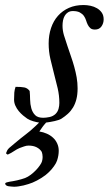

<svg xmlns="http://www.w3.org/2000/svg" viewBox="-78 -478 422 745"><path d="M-58.1 233.9Q-56.6 231 -52 229.7Q-47.4 228.5 -41 227.1Q-35.2 226.1 -27.3 224.9Q-19.5 223.6 -11.5 221.7Q-3.4 219.7 4.6 217.5Q12.7 215.3 19 212.9Q30.3 208.5 41.5 200Q52.7 191.4 61.8 181.9Q70.8 172.4 77.1 163.1Q83.5 153.8 85 147.9Q87.4 139.2 87.4 131.3Q87.4 125.5 86.4 120.4Q85.4 115.2 84 111.3Q77.1 100.1 64.2 93.5Q51.3 86.9 32.7 86.9Q24.4 86.9 15.6 90.1Q6.8 93.3 -1.5 96.2Q-12.2 100.6 -23.7 108.4Q-35.2 116.2 -45.4 120.6Q-45.9 120.6 -46.4 121.1Q-46.9 121.6 -47.9 121.6Q-49.8 121.6 -51.8 119.6Q-53.7 117.7 -54.7 116.7Q-52.2 109.9 -50 105.7Q-47.9 101.6 -42.5 96.2Q-39.6 93.8 -33.2 88.4Q-26.9 83 -19.8 77.1Q-12.7 71.3 -6.6 66.2Q-0.5 61 2 59.1Q8.8 53.7 19.8 45.2Q30.8 36.6 39.1 29.8Q52.2 18.6 60.3 10.7Q68.4 2.9 73.7 -2.4Q63.5 -3.9 50.8 -7.6Q38.1 -11.2 27.8 -17.6Q20.5 -22.5 11.5 -30Q2.4 -37.6 -5.4 -47.1Q-13.2 -56.6 -18.3 -67.9Q-23.4 -79.1 -23.4 -91.3Q-23.4 -107.9 -22.5 -118.9Q-21.5 -129.9 -17.6 -141.1Q4.4 -141.1 16.6 -138.7Q28.8 -136.2 37.1 -125Q38.6 -109.9 38.8 -91.8Q39.1 -73.7 43.5 -57.9Q47.9 -42 58.1 -31.5Q68.4 -21 89.8 -21Q99.6 -21 113.5 -23.7Q127.4 -26.4 137.7 -36.1Q146 -44.4 149.2 -55.9Q152.3 -67.4 152.3 -78.6Q152.3 -107.4 145.8 -135.5Q139.2 -163.6 131.6 -192.1Q124 -220.7 117.4 -249.8Q110.8 -278.8 110.8 -309.1Q110.8 -341.8 120.1 -369.4Q129.4 -397 147 -416.7Q164.6 -436.5 189.5 -447.5Q214.4 -458.5 246.1 -458.5Q259.3 -458.5 273.2 -455.6Q287.1 -452.6 298.3 -446Q309.6 -439.5 316.9 -429Q324.2 -418.5 324.2 -402.8Q324.2 -387.7 315.7 -375.5Q307.1 -363.3 290.5 -363.3Q278.8 -363.3 272.7 -368.7Q266.6 -374 262.7 -381.8Q258.8 -389.6 255.9 -399.2Q252.9 -408.7 247.3 -416.5Q241.7 -424.3 231.7 -429.7Q221.7 -435.1 204.6 -435.1Q193.4 -435.1 185.5 -429.9Q177.7 -424.8 173.1 -416.7Q168.5 -408.7 166.5 -398.7Q164.6 -388.7 164.6 -378.4Q164.6 -359.9 170.2 -341.1Q175.8 -322.3 183.6 -299.8Q190.4 -279.3 197.5 -259Q204.6 -238.8 210.2 -218.5Q215.8 -198.2 219.5 -177.5Q223.1 -156.7 223.1 -135.3Q223.1 -111.3 218.5 -93.3Q213.9 -75.2 205.6 -61.3Q197.3 -47.4 185.8 -36.9Q174.3 -26.4 160.6 -17.6Q151.9 -12.2 134.3 -8.3Q116.7 -4.4 100.6 -2.4Q100.1 -1.5 100.1 -1.5Q95.2 3.9 92.5 7.3Q89.8 10.7 87.4 13.9Q85 17.1 82.3 21.2Q79.6 25.4 74.7 32.2Q90.3 34.7 104 40.8Q117.7 46.9 127.9 56.4Q138.2 65.9 144 78.9Q149.9 91.8 149.9 106.9Q149.9 125.5 143.6 144.5Q140.6 154.3 131.3 167.2Q122.1 180.2 111.8 189.9Q100.6 201.2 82.8 212.4Q64.9 223.6 48.3 230.5Q41 233.4 32 236.3Q22.9 239.3 13.4 241.5Q3.9 243.7 -5.6 245.1Q-15.1 246.6 -23.4 246.6Q-28.8 246.1 -34.7 245.8Q-40.5 245.6 -45.4 244.6Q-50.3 243.7 -54 241.2Q-57.6 238.8 -58.1 233.9Z"/></svg>

Font: IM FELL French Canon
Style: Italic
Weight: 400
Italic angle: -17°
Designer: Igino Marini
Foundry: Igino Marini
Version: 3.00